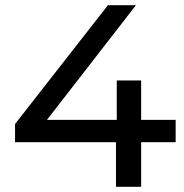

<svg xmlns="http://www.w3.org/2000/svg" viewBox="-20 -720 709 740"><path d="M524 -258H657V-172H524V0H427V-172H38V-242L396 -700H504L161 -258H430V-410H524Z"/></svg>

Font: false
Style: Regular
Weight: 500
Designer: Julieta Ulanovsky
Foundry: Julieta Ulanovsky
Version: Version 7.222;hotconv 1.0.109;makeotfexe 2.5.65596